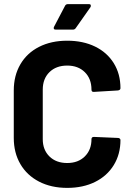

<svg xmlns="http://www.w3.org/2000/svg" viewBox="-20 -906 648 934"><path d="M307 8Q229 8 170 -22.5Q111 -53 79 -108Q47 -163 47 -235V-466Q47 -538 79 -593Q111 -648 170 -678Q229 -708 307 -708Q384 -708 442.5 -679.5Q501 -651 533.5 -598.5Q566 -546 566 -477Q566 -468 554 -466L437 -459H435Q425 -459 425 -470Q425 -523 392.5 -555Q360 -587 307 -587Q253 -587 220.5 -555Q188 -523 188 -470V-229Q188 -177 220.5 -145Q253 -113 307 -113Q360 -113 392.5 -145Q425 -177 425 -229Q425 -240 437 -240L554 -235Q559 -235 562.5 -232Q566 -229 566 -225Q566 -156 533.5 -103Q501 -50 442.5 -21Q384 8 307 8ZM251 -762Q244 -762 242.5 -765Q241 -768 241 -770Q241 -772 243 -776L296 -877Q300 -886 311 -886H412Q419 -886 420.5 -883Q422 -880 422 -878Q422 -875 420 -871L349 -770Q344 -762 335 -762Z"/></svg>

Font: LinhAnh
Style: Bold
Weight: 700
Designer: Jeremy Tribby
Foundry: Tribby Type
Version: Version 1.408